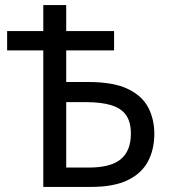

<svg xmlns="http://www.w3.org/2000/svg" viewBox="-20 -734 674 754"><path d="M150 0V-536H8V-612H150V-714H240V-612H428V-536H240V-412H326Q425 -412 481.5 -385Q538 -358 562 -312Q586 -266 586 -209Q586 -146 560.5 -99Q535 -52 480.5 -26Q426 0 338 0ZM329 -76Q415 -76 454.5 -109Q494 -142 494 -209Q494 -255 475 -282Q456 -309 416.5 -321Q377 -333 315 -333H240V-76Z"/></svg>

Font: Noto Sans Display
Style: Regular
Weight: 400
Designer: Monotype Design Team
Foundry: Monotype Imaging Inc.
Version: Version 2.003